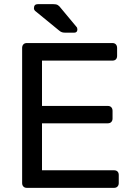

<svg xmlns="http://www.w3.org/2000/svg" viewBox="-20 -908 646 928"><path d="M110 0Q99 0 93 -6.5Q87 -13 87 -23V-676Q87 -687 93 -693.5Q99 -700 110 -700H523Q534 -700 540 -693.5Q546 -687 546 -676V-638Q546 -627 540 -621Q534 -615 523 -615H183V-396H501Q512 -396 518 -389.5Q524 -383 524 -372V-335Q524 -325 518 -318.5Q512 -312 501 -312H183V-85H531Q542 -85 548 -79Q554 -73 554 -62V-23Q554 -13 548 -6.5Q542 0 531 0ZM298 -750Q287 -750 280 -752Q273 -754 265 -761L149 -856Q144 -861 144 -868Q144 -888 163 -888H237Q251 -888 258.5 -884Q266 -880 274 -869L349 -779Q354 -774 354 -766Q354 -750 338 -750Z"/></svg>

Font: Rubik Light
Style: Regular
Weight: 400
Version: Version 2.101